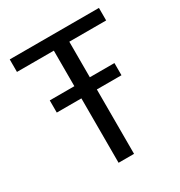

<svg xmlns="http://www.w3.org/2000/svg" viewBox="-166 -817 878 934"><g transform="rotate(-30 273.5 -350.0)"><path d="M316.9 -361.8V0H230V-361.8H91.8V-430.2H230V-629.9H22.9V-700.2H523.9V-629.9H316.9V-430.2H455.1V-361.8Z"/></g></svg>

Font: Post Grotesk Regular
Style: Regular
Weight: 500
Version: 0.900; ttfautohint (v0.96) -l 8 -r 50 -G 200 -x 14 -w "gGD" 